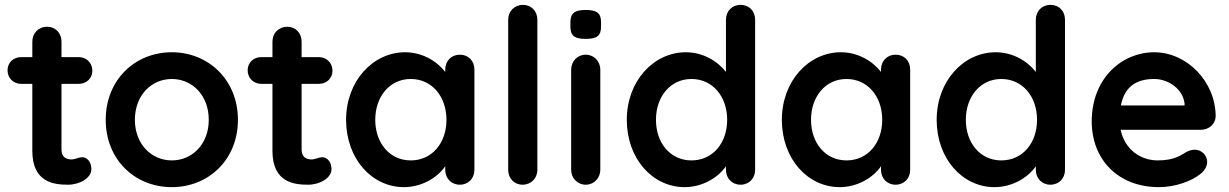

<svg xmlns="http://www.w3.org/2000/svg" viewBox="-20 -760 5056 790"><path d="M11 -471C11 -439 35 -415 67 -415H113V-139C113 -8 204 0 260 0C307 0 356 -27 356 -64C356 -95 337 -113 319 -113C302 -113 290 -104 274 -104C251 -104 233 -115 233 -144V-415H304C336 -415 360 -438 360 -469C360 -501 336 -525 304 -525H233V-589C233 -624 208 -650 174 -650C139 -650 113 -624 113 -589V-525H67C35 -525 11 -502 11 -471Z M687 -545C535 -545 415 -431 415 -267C415 -103 535 10 687 10C838 10 959 -103 959 -267C959 -431 838 -545 687 -545ZM687 -100C603 -100 535 -167 535 -267C535 -368 603 -435 687 -435C771 -435 839 -368 839 -267C839 -167 771 -100 687 -100Z M999 -471C999 -439 1023 -415 1055 -415H1101V-139C1101 -8 1192 0 1248 0C1295 0 1344 -27 1344 -64C1344 -95 1325 -113 1307 -113C1290 -113 1278 -104 1262 -104C1239 -104 1221 -115 1221 -144V-415H1292C1324 -415 1348 -438 1348 -469C1348 -501 1324 -525 1292 -525H1221V-589C1221 -624 1196 -650 1162 -650C1127 -650 1101 -624 1101 -589V-525H1055C1023 -525 999 -502 999 -471Z M1812 -61C1812 -26 1837 0 1872 0C1907 0 1932 -26 1932 -61V-474C1932 -510 1907 -535 1872 -535C1837 -535 1812 -509 1812 -474V-464C1777 -509 1717 -545 1647 -545C1514 -545 1404 -426 1404 -267C1404 -107 1510 10 1642 10C1714 10 1779 -28 1812 -76ZM1524 -267C1524 -362 1583 -435 1670 -435C1758 -435 1817 -362 1817 -267C1817 -172 1758 -100 1670 -100C1583 -100 1524 -172 1524 -267Z M2191 -679C2191 -714 2166 -740 2132 -740C2097 -740 2071 -714 2071 -679V-61C2071 -26 2096 0 2130 0C2165 0 2191 -26 2191 -61Z M2450 -473C2450 -508 2424 -535 2390 -535C2356 -535 2330 -508 2330 -473V-62C2330 -27 2356 0 2390 0C2424 0 2450 -27 2450 -62ZM2453 -650V-669C2453 -706 2436 -719 2390 -719C2347 -719 2327 -707 2327 -669V-650C2327 -613 2344 -600 2389 -600C2434 -600 2453 -611 2453 -650Z M2967 -61C2967 -26 2992 0 3027 0C3062 0 3087 -26 3087 -61V-679C3087 -715 3062 -740 3027 -740C2992 -740 2967 -714 2967 -679V-464C2932 -509 2872 -545 2802 -545C2669 -545 2559 -426 2559 -267C2559 -107 2665 10 2797 10C2869 10 2934 -28 2967 -76ZM2679 -267C2679 -362 2738 -435 2825 -435C2913 -435 2972 -362 2972 -267C2972 -172 2913 -100 2825 -100C2738 -100 2679 -172 2679 -267Z M3605 -61C3605 -26 3630 0 3665 0C3700 0 3725 -26 3725 -61V-474C3725 -510 3700 -535 3665 -535C3630 -535 3605 -509 3605 -474V-464C3570 -509 3510 -545 3440 -545C3307 -545 3197 -426 3197 -267C3197 -107 3303 10 3435 10C3507 10 3572 -28 3605 -76ZM3317 -267C3317 -362 3376 -435 3463 -435C3551 -435 3610 -362 3610 -267C3610 -172 3551 -100 3463 -100C3376 -100 3317 -172 3317 -267Z M4242 -61C4242 -26 4267 0 4302 0C4337 0 4362 -26 4362 -61V-679C4362 -715 4337 -740 4302 -740C4267 -740 4242 -714 4242 -679V-464C4207 -509 4147 -545 4077 -545C3944 -545 3834 -426 3834 -267C3834 -107 3940 10 4072 10C4144 10 4209 -28 4242 -76ZM3954 -267C3954 -362 4013 -435 4100 -435C4188 -435 4247 -362 4247 -267C4247 -172 4188 -100 4100 -100C4013 -100 3954 -172 3954 -267Z M4919 -44C4938 -59 4947 -77 4947 -94C4947 -120 4925 -144 4896 -144C4885 -144 4874 -141 4862 -135C4840 -123 4816 -100 4743 -100C4674 -100 4608 -144 4591 -226H4921C4953 -226 4980 -248 4982 -280C4982 -424 4864 -545 4729 -545C4597 -545 4472 -439 4472 -260C4472 -106 4578 10 4749 10C4815 10 4884 -15 4919 -44ZM4729 -435C4791 -435 4849 -390 4854 -333V-326H4592C4608 -409 4662 -435 4729 -435Z"/></svg>

Font: Hotpoint
Style: Bold
Weight: 700
Designer: Andrew Paglinawan, Luciano Perondi, Riccardo Olocco
Foundry: CAST Cooperativa Anonima Servizi Tipografici
Version: Version 1.000;PS 2.1;hotconv 16.6.51;makeotf.lib2.5.65220